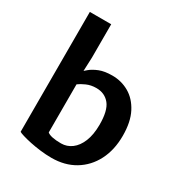

<svg xmlns="http://www.w3.org/2000/svg" viewBox="-190 -942 1014 1082"><g transform="rotate(30 317.0 -401.0)"><path d="M79.5 -811H218.5V-594L214 -486L218.5 -483V-83L79.5 -31ZM302.5 9.5Q267 9.5 230.5 5Q194 0.5 162 -6.2Q130 -13 108 -19.8Q86 -26.5 79.5 -31L218.5 -107Q229.5 -97.5 252.5 -92.8Q275.5 -88 309 -88Q347 -88 377.8 -111Q408.5 -134 426.5 -178Q444.5 -222 445 -286Q445.5 -379 413.5 -418.5Q381.5 -458 326.5 -458Q291.5 -458 263 -445.2Q234.5 -432.5 218.5 -420L200 -491Q211.5 -503 232.2 -520.2Q253 -537.5 286.2 -550.8Q319.5 -564 369.5 -564Q429 -564 478.8 -535.2Q528.5 -506.5 559 -447.8Q589.5 -389 589.5 -299Q589.5 -207 553.8 -137.5Q518 -68 453.5 -29.2Q389 9.5 302.5 9.5Z"/></g></svg>

Font: Merriweather Sans SemiBold
Style: Regular
Weight: 600
Designer: Eben Sorkin
Foundry: Eben Sorkin
Version: Version 2.001